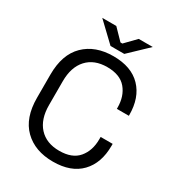

<svg xmlns="http://www.w3.org/2000/svg" viewBox="-208 -1007 1057 1149"><g transform="rotate(30 321.0 -432.5)"><path d="M333 14Q208 14 134 -58.5Q60 -131 60 -270V-430Q60 -569 134 -641.5Q208 -714 333 -714Q457 -714 523.5 -645Q590 -576 590 -456V-451H507V-459Q507 -538 464.5 -588.5Q422 -639 333 -639Q244 -639 194 -584.5Q144 -530 144 -432V-268Q144 -170 194 -115.5Q244 -61 333 -61Q422 -61 464.5 -111.5Q507 -162 507 -241V-257H590V-244Q590 -124 523.5 -55Q457 14 333 14ZM286 -758 159 -879H256L327 -806H340L411 -879H508L381 -758Z"/></g></svg>

Font: Space Grotesk
Style: Regular
Weight: 400
Designer: Florian Karsten
Foundry: Florian Karsten
Version: Version 2.000